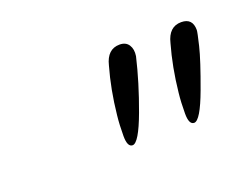

<svg xmlns="http://www.w3.org/2000/svg" viewBox="-42 -704 355 279"><g transform="rotate(-20 135.5 -564.0)"><path d="M125.6 -492Q117.6 -492 117.6 -509.2Q117.6 -526.4 119.2 -540.8Q123.2 -579.2 132.8 -612.8Q138.4 -636 157.6 -636Q167.2 -636 171.6 -629.2Q176 -622.4 174.4 -612Q165.6 -574.4 150.4 -533.2Q135.2 -492 125.6 -492ZM220.8 -492Q212.8 -492 212.8 -509.2Q212.8 -526.4 214.4 -540.8Q218.4 -579.2 228 -612.8Q233.6 -636 252.8 -636Q270.4 -636 270.4 -617.6Q270.4 -614.4 265.6 -594.4Q260.8 -574.4 245.6 -533.2Q230.4 -492 220.8 -492Z"/></g></svg>

Font: Rouge Script
Style: Regular
Weight: 400
Designer: Sabrina Mariela Lopez
Foundry: Typesenses
Version: Version 1.003